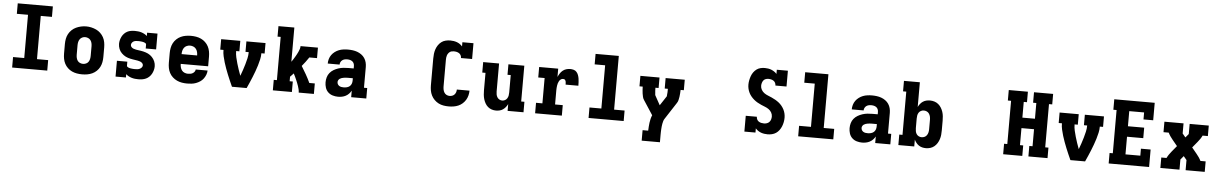

<svg xmlns="http://www.w3.org/2000/svg" viewBox="-37 -1364 13873 2190"><g transform="rotate(5 6900.0 -269.0)"><path d="M99 0V-120H227V-615H99V-735H501V-615H373V-120H501V0Z M900 8Q870 8 840.5 3Q811 -2 784 -14.5Q757 -27 735 -48Q713 -69 699.5 -95Q686 -121 680.5 -150.5Q675 -180 675 -210V-320Q675 -350 680.5 -379.5Q686 -409 700 -435Q714 -461 736 -482Q758 -503 785 -515.5Q812 -528 841 -534.5Q870 -541 900 -541Q930 -541 959 -534.5Q988 -528 1015 -515.5Q1042 -503 1064 -482Q1086 -461 1100 -435Q1114 -409 1119.5 -379.5Q1125 -350 1125 -320V-210Q1125 -180 1119.5 -150.5Q1114 -121 1100.5 -95Q1087 -69 1065 -48Q1043 -27 1016 -14.5Q989 -2 959.5 3Q930 8 900 8ZM900 -112Q918 -112 935 -119.5Q952 -127 962 -141.5Q972 -156 976 -174Q980 -192 980 -210V-320Q980 -338 976 -356Q972 -374 961.5 -388.5Q951 -403 934 -410.5Q917 -418 899 -418Q881 -418 864.5 -410Q848 -402 838 -387.5Q828 -373 824 -355.5Q820 -338 820 -320V-210Q820 -192 824 -174Q828 -156 838 -141.5Q848 -127 865 -119.5Q882 -112 900 -112Z M1544 8Q1525 8 1506 6Q1487 4 1468.5 -1.5Q1450 -7 1433 -16Q1416 -25 1402 -38V0H1283V-181H1402V-136Q1402 -127 1409.5 -121.5Q1417 -116 1425.5 -113Q1434 -110 1443 -108.5Q1452 -107 1460.5 -106Q1469 -105 1478 -104.5Q1487 -104 1496 -104Q1510 -104 1524 -105.5Q1538 -107 1550.5 -113Q1563 -119 1572.5 -130Q1582 -141 1582 -155Q1582 -170 1571 -180.5Q1560 -191 1546.5 -196Q1533 -201 1518.5 -203.5Q1504 -206 1490 -208Q1476 -210 1461.5 -212.5Q1447 -215 1433 -218Q1419 -221 1405.5 -225.5Q1392 -230 1379 -236.5Q1366 -243 1354.5 -251.5Q1343 -260 1332.5 -270.5Q1322 -281 1314 -293Q1306 -305 1301 -318.5Q1296 -332 1293 -346Q1290 -360 1290 -375Q1290 -397 1295.5 -418.5Q1301 -440 1311 -459.5Q1321 -479 1336.5 -495Q1352 -511 1371.5 -521Q1391 -531 1413 -534.5Q1435 -538 1457 -538Q1476 -538 1495 -536Q1514 -534 1532 -528.5Q1550 -523 1567 -514Q1584 -505 1598 -492V-530H1717V-349H1598V-394Q1598 -403 1590.5 -408.5Q1583 -414 1574.5 -417Q1566 -420 1557.5 -421.5Q1549 -423 1540 -424Q1531 -425 1522.5 -425.5Q1514 -426 1505 -426Q1492 -426 1478.5 -424.5Q1465 -423 1453.5 -417Q1442 -411 1434 -399.5Q1426 -388 1426 -375Q1426 -361 1436.5 -350Q1447 -339 1461 -334Q1475 -329 1489 -326.5Q1503 -324 1517.5 -322Q1532 -320 1546 -318Q1560 -316 1574 -312.5Q1588 -309 1602 -304.5Q1616 -300 1629 -293.5Q1642 -287 1653.5 -278.5Q1665 -270 1675 -259.5Q1685 -249 1693 -237Q1701 -225 1706.5 -211.5Q1712 -198 1715 -184Q1718 -170 1718 -156Q1718 -133 1712 -111Q1706 -89 1695.5 -69.5Q1685 -50 1668.5 -34Q1652 -18 1631.5 -8.5Q1611 1 1589 4.5Q1567 8 1544 8Z M2103 8Q2073 8 2043 3Q2013 -2 1986 -14.5Q1959 -27 1936.5 -47.5Q1914 -68 1900 -94.5Q1886 -121 1880.5 -150.5Q1875 -180 1875 -210V-320Q1875 -350 1880.5 -379.5Q1886 -409 1899.5 -435Q1913 -461 1935 -482Q1957 -503 1984 -515.5Q2011 -528 2040.5 -533Q2070 -538 2100 -538Q2130 -538 2159.5 -533Q2189 -528 2216 -515.5Q2243 -503 2265 -482Q2287 -461 2300.5 -435Q2314 -409 2319.5 -379.5Q2325 -350 2325 -320V-209H2011Q2011 -189 2016 -169.5Q2021 -150 2033 -134.5Q2045 -119 2064 -111.5Q2083 -104 2103 -104Q2117 -104 2131 -106.5Q2145 -109 2157 -116Q2169 -123 2177.5 -134.5Q2186 -146 2187 -160H2323Q2322 -135 2312.5 -110.5Q2303 -86 2287.5 -65.5Q2272 -45 2250 -30.5Q2228 -16 2204 -7Q2180 2 2154.5 5Q2129 8 2103 8ZM2011 -321H2189Q2189 -341 2184.5 -360Q2180 -379 2168.5 -394.5Q2157 -410 2138.5 -418Q2120 -426 2100 -426Q2080 -426 2061.5 -418Q2043 -410 2031.5 -394.5Q2020 -379 2015.5 -359.5Q2011 -340 2011 -321Z M2616 0Q2601 -33 2586.5 -66Q2572 -99 2558.5 -132.5Q2545 -166 2532.5 -200Q2520 -234 2509.5 -268.5Q2499 -303 2491 -338.5Q2483 -374 2483 -410H2446V-530H2665V-410H2628Q2628 -374 2636 -339Q2644 -304 2654 -269.5Q2664 -235 2675.5 -201Q2687 -167 2700 -133Q2713 -167 2724.5 -201Q2736 -235 2746 -269.5Q2756 -304 2764 -339Q2772 -374 2772 -410H2735V-530H2954V-410H2917Q2917 -374 2909 -338.5Q2901 -303 2890.5 -268.5Q2880 -234 2867.5 -200Q2855 -166 2841.5 -132.5Q2828 -99 2813.5 -66Q2799 -33 2784 0Z M3084 0V-120H3120V-615H3084V-735H3266V-343Q3276 -357 3285.5 -372Q3295 -387 3304 -402Q3313 -417 3321 -432Q3329 -447 3336.5 -463Q3344 -479 3349.5 -496Q3355 -513 3355 -530H3554V-410H3466Q3448 -383 3428.5 -357Q3409 -331 3388 -306Q3416 -261 3442.5 -214.5Q3469 -168 3491 -120H3554V0H3380Q3380 -19 3375.5 -37.5Q3371 -56 3365 -74Q3359 -92 3352 -109.5Q3345 -127 3337.5 -144.5Q3330 -162 3322 -179Q3314 -196 3305 -213Q3296 -203 3286 -192.5Q3276 -182 3266 -172V-120H3302V0Z M3831 8Q3800 8 3769.5 -1Q3739 -10 3716.5 -31.5Q3694 -53 3684.5 -83Q3675 -113 3675 -144Q3675 -173 3683 -201.5Q3691 -230 3709.5 -252.5Q3728 -275 3753.5 -290Q3779 -305 3807 -314Q3835 -323 3864 -326Q3893 -329 3922 -329H3981V-357Q3981 -372 3975 -386.5Q3969 -401 3956.5 -410Q3944 -419 3929 -422.5Q3914 -426 3898 -426Q3883 -426 3868.5 -422.5Q3854 -419 3842 -410Q3830 -401 3823.5 -387.5Q3817 -374 3817 -359H3681Q3681 -385 3688.5 -411Q3696 -437 3711.5 -458.5Q3727 -480 3748.5 -496Q3770 -512 3794.5 -521.5Q3819 -531 3845.5 -534.5Q3872 -538 3898 -538Q3925 -538 3952 -534.5Q3979 -531 4004 -522Q4029 -513 4051.5 -497Q4074 -481 4089 -458.5Q4104 -436 4110.5 -410Q4117 -384 4117 -357V-120H4154V0H3981V-75Q3970 -55 3954 -38.5Q3938 -22 3918 -11.5Q3898 -1 3875.5 3.5Q3853 8 3831 8ZM3886 -104Q3904 -104 3922 -108.5Q3940 -113 3954 -124.5Q3968 -136 3974.5 -153.5Q3981 -171 3981 -189V-217H3922Q3910 -217 3898.5 -216Q3887 -215 3875.5 -213Q3864 -211 3853 -207.5Q3842 -204 3832.5 -197.5Q3823 -191 3817 -180.5Q3811 -170 3811 -159Q3811 -145 3817.5 -133.5Q3824 -122 3835.5 -115Q3847 -108 3860 -106Q3873 -104 3886 -104Z M5098 8Q5068 8 5038 3Q5008 -2 4981.5 -15.5Q4955 -29 4933.5 -50.5Q4912 -72 4898.5 -99Q4885 -126 4880 -155.5Q4875 -185 4875 -215V-520Q4875 -547 4878 -574Q4881 -601 4889.5 -626.5Q4898 -652 4913 -674.5Q4928 -697 4949.5 -713.5Q4971 -730 4998 -736.5Q5025 -743 5051 -743Q5071 -743 5090 -740Q5109 -737 5127 -730.5Q5145 -724 5161 -713Q5177 -702 5190 -687V-735H5317V-554H5190Q5190 -570 5183 -584.5Q5176 -599 5163 -607.5Q5150 -616 5134.5 -619.5Q5119 -623 5103 -623Q5091 -623 5078.5 -620.5Q5066 -618 5056 -610.5Q5046 -603 5038.5 -592.5Q5031 -582 5027 -570Q5023 -558 5021.5 -545.5Q5020 -533 5020 -520V-215Q5020 -197 5023.5 -178.5Q5027 -160 5036.5 -144.5Q5046 -129 5062.5 -120.5Q5079 -112 5098 -112Q5113 -112 5128 -117.5Q5143 -123 5153.5 -134.5Q5164 -146 5169 -161Q5174 -176 5174 -192H5319Q5319 -164 5312 -136.5Q5305 -109 5290.5 -85Q5276 -61 5254.5 -42Q5233 -23 5207.5 -12Q5182 -1 5154 3.5Q5126 8 5098 8Z M5639 8Q5614 8 5589.5 0Q5565 -8 5546 -24.5Q5527 -41 5514.5 -63.5Q5502 -86 5495 -110Q5488 -134 5485.5 -159.5Q5483 -185 5483 -210V-410H5446V-530H5628V-210Q5628 -193 5631 -176Q5634 -159 5643 -144Q5652 -129 5667.5 -120.5Q5683 -112 5700 -112Q5717 -112 5732.5 -120.5Q5748 -129 5757 -144Q5766 -159 5769 -176Q5772 -193 5772 -210V-410H5735V-530H5917V-120H5954V0H5772V-78Q5763 -59 5749.5 -42.5Q5736 -26 5719 -14Q5702 -2 5681 3Q5660 8 5639 8Z M6087 0V-120H6160V-410H6087V-530H6305V-435Q6314 -456 6326.5 -475.5Q6339 -495 6356.5 -509.5Q6374 -524 6396.5 -531Q6419 -538 6442 -538Q6462 -538 6482 -532.5Q6502 -527 6515.5 -511.5Q6529 -496 6536 -476.5Q6543 -457 6546 -437Q6549 -417 6550 -396.5Q6551 -376 6551 -356H6405Q6405 -363 6404.5 -369.5Q6404 -376 6403.5 -383Q6403 -390 6401 -396.5Q6399 -403 6394.5 -408.5Q6390 -414 6383.5 -416Q6377 -418 6370 -418Q6356 -418 6344.5 -409.5Q6333 -401 6326 -389Q6319 -377 6315 -363.5Q6311 -350 6309 -336.5Q6307 -323 6306 -309Q6305 -295 6305 -281V-120H6393V0Z M6699 0V-120H6835V-615H6715V-735H6981V-120H7101V0Z M7325 205V85H7389Q7390 62 7391.5 39.5Q7393 17 7396 -6Q7399 -29 7404.5 -51Q7410 -73 7419 -94Q7419 -94 7419 -94Q7419 -94 7419 -94L7312 -258Q7301 -274 7296.5 -293Q7292 -312 7289 -331.5Q7286 -351 7285 -370.5Q7284 -390 7283 -410Q7283 -410 7283 -410Q7283 -410 7283 -410H7246V-530H7465V-410H7429Q7429 -403 7429 -395.5Q7429 -388 7429.5 -380Q7430 -372 7430.5 -364.5Q7431 -357 7432 -349.5Q7433 -342 7433 -334Q7433 -326 7437 -320L7495 -215L7566 -323Q7566 -324 7566.5 -324.5Q7567 -325 7567 -325Q7567 -326 7567 -326.5Q7567 -327 7567 -327Q7567 -338 7568.5 -348Q7570 -358 7570.5 -368.5Q7571 -379 7571 -389.5Q7571 -400 7571 -410H7535V-530H7754V-410H7717Q7717 -410 7717 -410Q7717 -410 7717 -410Q7716 -390 7715 -370.5Q7714 -351 7711 -331.5Q7708 -312 7703.5 -293Q7699 -274 7688 -258L7564 -67Q7555 -54 7550.5 -38.5Q7546 -23 7543 -7.5Q7540 8 7538.5 23.5Q7537 39 7536 55Q7535 71 7534.5 86.5Q7534 102 7534 118V205Z M8749 8Q8729 8 8710 5Q8691 2 8673 -4.5Q8655 -11 8639 -22Q8623 -33 8610 -48V0H8483V-181H8610Q8610 -165 8617 -150.5Q8624 -136 8637 -127.5Q8650 -119 8666 -115.5Q8682 -112 8697 -112Q8714 -112 8730.5 -117.5Q8747 -123 8758.5 -135.5Q8770 -148 8775 -164.5Q8780 -181 8780 -198Q8780 -223 8767.5 -244.5Q8755 -266 8735 -280Q8715 -294 8692.5 -302.5Q8670 -311 8647.5 -321Q8625 -331 8604 -343Q8583 -355 8564.5 -370.5Q8546 -386 8530.5 -404.5Q8515 -423 8504 -445Q8493 -467 8487.5 -490.5Q8482 -514 8482 -538Q8482 -563 8487 -588Q8492 -613 8500.5 -636.5Q8509 -660 8523.5 -680.5Q8538 -701 8558 -716Q8578 -731 8602.5 -737Q8627 -743 8652 -743Q8671 -743 8690.5 -740Q8710 -737 8727.5 -730Q8745 -723 8761 -712.5Q8777 -702 8790 -687V-735H8917V-554H8790Q8790 -570 8783 -584.5Q8776 -599 8763 -607.5Q8750 -616 8734.5 -619.5Q8719 -623 8704 -623Q8687 -623 8671.5 -617Q8656 -611 8646.5 -598Q8637 -585 8632.5 -569Q8628 -553 8628 -537Q8628 -513 8640.5 -491.5Q8653 -470 8672.5 -456Q8692 -442 8715 -433Q8738 -424 8760 -414Q8782 -404 8803 -392Q8824 -380 8843 -365Q8862 -350 8877.5 -331Q8893 -312 8904 -290.5Q8915 -269 8920.5 -245Q8926 -221 8926 -197Q8926 -172 8921 -146.5Q8916 -121 8906.5 -97.5Q8897 -74 8881.5 -53Q8866 -32 8845 -18Q8824 -4 8799 2Q8774 8 8749 8Z M9099 0V-120H9235V-615H9115V-735H9381V-120H9501V0Z M9831 8Q9800 8 9769.5 -1Q9739 -10 9716.5 -31.5Q9694 -53 9684.5 -83Q9675 -113 9675 -144Q9675 -173 9683 -201.5Q9691 -230 9709.5 -252.5Q9728 -275 9753.5 -290Q9779 -305 9807 -314Q9835 -323 9864 -326Q9893 -329 9922 -329H9981V-357Q9981 -372 9975 -386.5Q9969 -401 9956.5 -410Q9944 -419 9929 -422.5Q9914 -426 9898 -426Q9883 -426 9868.5 -422.5Q9854 -419 9842 -410Q9830 -401 9823.5 -387.5Q9817 -374 9817 -359H9681Q9681 -385 9688.5 -411Q9696 -437 9711.5 -458.5Q9727 -480 9748.5 -496Q9770 -512 9794.5 -521.5Q9819 -531 9845.5 -534.5Q9872 -538 9898 -538Q9925 -538 9952 -534.5Q9979 -531 10004 -522Q10029 -513 10051.5 -497Q10074 -481 10089 -458.5Q10104 -436 10110.5 -410Q10117 -384 10117 -357V-120H10154V0H9981V-75Q9970 -55 9954 -38.5Q9938 -22 9918 -11.5Q9898 -1 9875.5 3.5Q9853 8 9831 8ZM9886 -104Q9904 -104 9922 -108.5Q9940 -113 9954 -124.5Q9968 -136 9974.5 -153.5Q9981 -171 9981 -189V-217H9922Q9910 -217 9898.5 -216Q9887 -215 9875.5 -213Q9864 -211 9853 -207.5Q9842 -204 9832.5 -197.5Q9823 -191 9817 -180.5Q9811 -170 9811 -159Q9811 -145 9817.5 -133.5Q9824 -122 9835.5 -115Q9847 -108 9860 -106Q9873 -104 9886 -104Z M10562 8Q10540 8 10519.5 3Q10499 -2 10481.5 -13.5Q10464 -25 10450.5 -42Q10437 -59 10428 -78V0H10246V-120H10283V-615H10246V-735H10428V-452Q10437 -471 10450.5 -488Q10464 -505 10481.5 -516.5Q10499 -528 10519.5 -533Q10540 -538 10562 -538Q10587 -538 10612 -530.5Q10637 -523 10657 -506.5Q10677 -490 10690.5 -468Q10704 -446 10712 -421.5Q10720 -397 10722.5 -371.5Q10725 -346 10725 -320V-210Q10725 -184 10722.5 -158.5Q10720 -133 10712 -108.5Q10704 -84 10690.5 -62Q10677 -40 10657 -23.5Q10637 -7 10612 0.5Q10587 8 10562 8ZM10501 -112Q10519 -112 10535.5 -119.5Q10552 -127 10562 -142Q10572 -157 10576 -174.5Q10580 -192 10580 -210V-320Q10580 -338 10576 -355.5Q10572 -373 10562 -388Q10552 -403 10535.5 -410.5Q10519 -418 10501 -418Q10484 -418 10468 -409.5Q10452 -401 10443 -386.5Q10434 -372 10431 -354.5Q10428 -337 10428 -320V-210Q10428 -193 10431 -175.5Q10434 -158 10443 -143.5Q10452 -129 10468 -120.5Q10484 -112 10501 -112Z M11446 0V-120H11483V-615H11446V-735H11665V-615H11628V-435H11772V-615H11735V-735H11954V-615H11917V-120H11954V0H11735V-120H11772V-315H11628V-120H11665V0Z M12216 0Q12201 -33 12186.5 -66Q12172 -99 12158.5 -132.5Q12145 -166 12132.5 -200Q12120 -234 12109.5 -268.5Q12099 -303 12091 -338.5Q12083 -374 12083 -410H12046V-530H12265V-410H12228Q12228 -374 12236 -339Q12244 -304 12254 -269.5Q12264 -235 12275.5 -201Q12287 -167 12300 -133Q12313 -167 12324.5 -201Q12336 -235 12346 -269.5Q12356 -304 12364 -339Q12372 -374 12372 -410H12335V-530H12554V-410H12517Q12517 -374 12509 -338.5Q12501 -303 12490.5 -268.5Q12480 -234 12467.5 -200Q12455 -166 12441.5 -132.5Q12428 -99 12413.5 -66Q12399 -33 12384 0Z M12654 0V-120H12691V-615H12654V-735H13117V-535H13006V-615H12836V-442H13022V-322H12836V-120H13006V-200H13117V0Z M13246 0V-120H13306Q13316 -141 13329 -160Q13342 -179 13357 -197L13413 -265L13357 -333Q13342 -351 13329 -370Q13316 -389 13306 -410H13246V-530H13465V-414Q13466 -413 13467 -411.5Q13468 -410 13470 -408L13500 -372L13530 -408L13531 -409Q13532 -410 13533 -411.5Q13534 -413 13535 -414V-530H13754V-410H13694Q13684 -389 13671 -370Q13658 -351 13643 -333L13587 -265L13643 -197Q13658 -179 13671 -160Q13684 -141 13694 -120H13754V0H13535V-116Q13534 -117 13533 -118.5Q13532 -120 13530 -122L13500 -158L13470 -122Q13468 -120 13467 -118.5Q13466 -117 13465 -116V0Z"/></g></svg>

Font: Iosevka Curly Slab HvEx
Style: Regular
Weight: 900
Width: 7
Monospace: yes
Designer: Belleve Invis
Foundry: Belleve Invis
Version: Version 11.1.0; ttfautohint (v1.8.3)